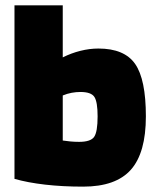

<svg xmlns="http://www.w3.org/2000/svg" viewBox="-20 -685 584 716"><path d="M347 -504Q444 -504 484 -446.5Q524 -389 524 -251Q524 -115 468 -52Q412 11 290 11Q213 11 148 3.5Q83 -4 34 -18V-665H214V-471Q246 -487 280 -495.5Q314 -504 347 -504ZM344 -251Q344 -305 332 -323.5Q320 -342 280 -342Q264 -342 247.5 -339Q231 -336 214 -329V-161Q227 -159 242.5 -157.5Q258 -156 275 -156Q318 -156 331 -174.5Q344 -193 344 -251Z"/></svg>

Font: Blinker ExtraBold
Style: Regular
Weight: 800
Designer: Juergen Huber
Foundry: supertype
Version: Version 1.017;hotconv 1.0.117;makeotfexe 2.5.65602